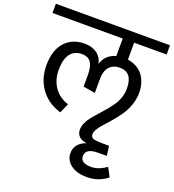

<svg xmlns="http://www.w3.org/2000/svg" viewBox="-201 -827 1202 1329"><g transform="rotate(20 400.5 -162.0)"><path d="M820.8 -621.1H581.1V-496.1Q653.3 -485.4 693.1 -434.8Q732.9 -384.3 732.9 -305.2Q732.9 -260.3 717.5 -216.3Q702.1 -172.4 679.4 -139.4Q656.7 -106.4 629.9 -74.2Q603 -42 580.3 -18.1Q557.6 5.9 542.2 29.8Q526.9 53.7 526.9 71.8Q526.9 95.2 546.4 102.1Q565.9 108.9 619.1 108.9H662.1L671.9 180.2H606.9Q516.1 180.2 516.1 236.8Q516.1 289.1 594.2 289.1Q649.4 289.1 706.1 248L741.2 314Q705.1 340.3 669.7 352.8Q634.3 365.2 588.9 365.2Q514.6 365.2 471.4 331.5Q428.2 297.9 428.2 248Q428.2 175.3 509.8 145Q473.1 140.6 453.6 121.8Q434.1 103 434.1 73.2Q434.1 48.3 445.6 22.7Q457 -2.9 475.6 -26.1Q494.1 -49.3 516.4 -73.7Q538.6 -98.1 560.8 -124.3Q583 -150.4 601.6 -177.2Q620.1 -204.1 631.6 -237.1Q643.1 -270 643.1 -304.2Q643.1 -424.8 548.8 -424.8Q500 -424.8 472.4 -393.8Q444.8 -362.8 444.8 -305.2V-201.2L356.9 -215.8V-305.2Q356.9 -364.7 335.9 -394.3Q314.9 -423.8 270 -423.8Q213.9 -423.8 184.3 -383.8Q154.8 -343.8 154.8 -266.1Q154.8 -191.4 192.4 -138.2Q230 -85 296.9 -64L266.1 6.8Q170.9 -21 117.4 -94.2Q64 -167.5 64 -267.1Q64 -377 117.7 -437.5Q171.4 -498 263.2 -498Q317.4 -498 353.8 -471.9Q390.1 -445.8 399.9 -398.9Q421.4 -471.2 497.1 -492.2V-621.1H-20V-689H820.8Z"/></g></svg>

Font: FiraGO
Style: Regular
Weight: 400
Designer: bBox Type
Foundry: bBox Type GmbH
Version: Version 1.001;PS 001.001;hotconv 1.0.88;makeotf.lib2.5.64775